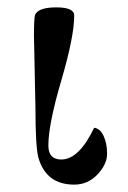

<svg xmlns="http://www.w3.org/2000/svg" viewBox="-20 -491 348 520"><path d="M76 -199 72 -394Q72 -442 75 -451Q84 -471 132.5 -471Q181 -471 181 -449Q181 -392 146 -273Q111 -154 111 -97Q111 -59 146 -59Q194 -59 235 -145Q251 -143 260.5 -123Q270 -103 270 -74.5Q270 -46 244 -18.5Q218 9 181 9Q105 9 84 -64Q76 -94 76 -199Z"/></svg>

Font: GFS Didot
Style: Regular
Weight: 400
Designer: Takis Katsoulidis and George D. Matthiopoulos
Foundry: Takis Katsoulidis and George D. Matthiopoulos
Version: Version 1.0